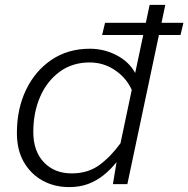

<svg xmlns="http://www.w3.org/2000/svg" viewBox="-20 -752 769 784"><path d="M532 -454 591 -732H655L500 0H441L456 -90Q431 -59 402 -36Q373 -13 339 -0.5Q305 12 263 12Q202 12 154 -14.5Q106 -41 77.5 -90Q49 -139 49 -209Q49 -307 86 -384.5Q123 -462 190 -507.5Q257 -553 347 -553Q405 -553 456 -526.5Q507 -500 532 -454ZM273 -44Q339 -44 385.5 -78Q432 -112 472 -167L518 -385Q496 -434 449.5 -465.5Q403 -497 346 -497Q275 -497 223 -458.5Q171 -420 143.5 -356Q116 -292 116 -213Q116 -135 159 -89.5Q202 -44 273 -44ZM397 -609 409 -659H729L717 -609Z"/></svg>

Font: Azeret Mono ExtraLight
Style: Italic
Weight: 250
Italic angle: -12°
Designer: Martin Vácha
Foundry: Displaay
Version: Version 1.002